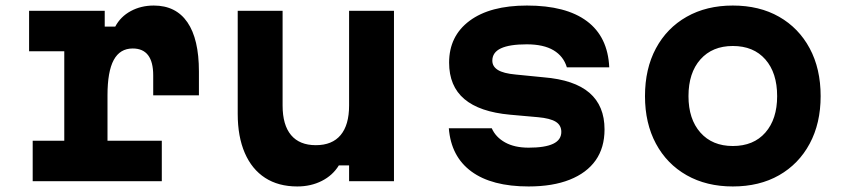

<svg xmlns="http://www.w3.org/2000/svg" viewBox="-20 -654 3040 693"><path d="M85 -615H358V-558H396Q415 -594 452 -614Q489 -634 535 -634Q615 -634 656.5 -573.5Q698 -513 698 -396V-310H533V-382Q533 -479 459 -479Q413 -479 390.5 -437.5Q368 -396 368 -310V-146H564V0H98V-146H212V-469H85Z M1402 -615V0H1240V-57H1203Q1181 -21 1141.5 -1Q1102 19 1053 19Q985 19 937 -12Q889 -43 863.5 -102Q838 -161 838 -243V-615H1000V-273Q1000 -203 1030.5 -166.5Q1061 -130 1120 -130Q1179 -130 1209.5 -166.5Q1240 -203 1240 -273V-615Z M1755 -191Q1769 -159 1803 -140Q1837 -121 1888 -121Q1947 -121 1976.5 -135Q2006 -149 2006 -178Q2006 -202 1986 -214.5Q1966 -227 1922 -231L1821 -240Q1711 -250 1656 -296.5Q1601 -343 1601 -428Q1601 -524 1675 -579Q1749 -634 1882 -634Q2023 -634 2098.5 -577.5Q2174 -521 2179 -411H2026Q2014 -451 1978 -472.5Q1942 -494 1881 -494Q1819 -494 1788 -479.5Q1757 -465 1757 -435Q1757 -414 1777 -401.5Q1797 -389 1841 -385L1942 -375Q2053 -366 2107.5 -319Q2162 -272 2162 -187Q2162 -121 2130 -75.5Q2098 -30 2036.5 -5.5Q1975 19 1888 19Q1755 19 1681.5 -35Q1608 -89 1600 -191Z M2625 19Q2530 19 2458.5 -21.5Q2387 -62 2347.5 -135.5Q2308 -209 2308 -307Q2308 -406 2347.5 -479.5Q2387 -553 2458.5 -593.5Q2530 -634 2625 -634Q2721 -634 2792 -593.5Q2863 -553 2902.5 -479.5Q2942 -406 2942 -307Q2942 -209 2902.5 -135.5Q2863 -62 2792 -21.5Q2721 19 2625 19ZM2625 -127Q2700 -127 2742.5 -175.5Q2785 -224 2785 -307Q2785 -391 2742.5 -439.5Q2700 -488 2625 -488Q2551 -488 2508 -439.5Q2465 -391 2465 -307Q2465 -224 2508 -175.5Q2551 -127 2625 -127Z"/></svg>

Font: Martian Mono SemiExpanded SemiExpanded
Style: Bold
Weight: 700
Width: 6
Monospace: yes
Version: Version 1.000